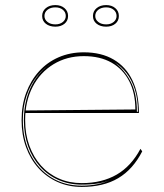

<svg xmlns="http://www.w3.org/2000/svg" viewBox="-20 -721 645 756"><path d="M310 -515Q379 -515 427.5 -486.5Q476 -458 501.5 -404.5Q527 -351 527 -276H79V-286L513 -290Q513 -355 488.5 -402Q464 -449 419 -474.5Q374 -500 310 -500Q243 -500 190.5 -468Q138 -436 108.5 -379Q79 -322 79 -248Q79 -193 95.5 -147.5Q112 -102 141.5 -69Q171 -36 212 -18Q253 0 302 0Q342 0 376.5 -8.5Q411 -17 439.5 -33.5Q468 -50 491.5 -75.5Q515 -101 533 -135L540 -125Q522 -90 498.5 -63.5Q475 -37 445.5 -19.5Q416 -2 380 6.5Q344 15 302 15Q250 15 206.5 -4.5Q163 -24 131.5 -59Q100 -94 82.5 -142Q65 -190 65 -248Q65 -307 83 -355.5Q101 -404 133.5 -440Q166 -476 211 -495.5Q256 -515 310 -515ZM70 -248Q70 -173 99.5 -114.5Q129 -56 181 -23Q233 10 302 10Q335 10 364 4Q393 -2 413 -12Q394 -3 365.5 1.5Q337 6 302 6Q252 6 210 -12.5Q168 -31 137.5 -65Q107 -99 90.5 -145.5Q74 -192 74 -248Q74 -325 105 -385Q136 -445 190 -476Q153 -455 126 -421Q99 -387 84.5 -343.5Q70 -300 70 -248ZM519 -281H523Q523 -331 511 -368.5Q499 -406 478.5 -432.5Q458 -459 430 -476Q469 -448 494 -401Q519 -354 519 -281ZM398 -701Q420 -701 434 -689Q448 -677 448 -658Q448 -639 434 -627.5Q420 -616 398 -616Q375 -616 360.5 -627.5Q346 -639 346 -658Q346 -677 360.5 -689Q375 -701 398 -701ZM398 -625Q416 -625 427.5 -634.5Q439 -644 439 -658Q439 -673 427.5 -682.5Q416 -692 398 -692Q379 -692 367 -682.5Q355 -673 355 -658Q355 -644 367 -634.5Q379 -625 398 -625ZM198 -701Q220 -701 234 -689Q248 -677 248 -658Q248 -639 234 -627.5Q220 -616 198 -616Q175 -616 160.5 -627.5Q146 -639 146 -658Q146 -677 160.5 -689Q175 -701 198 -701ZM198 -625Q216 -625 227.5 -634.5Q239 -644 239 -658Q239 -673 227.5 -682.5Q216 -692 198 -692Q179 -692 167 -682.5Q155 -673 155 -658Q155 -644 167 -634.5Q179 -625 198 -625Z"/></svg>

Font: Kalnia Glaze Thin
Style: Regular
Weight: 100
Designer: Frida Medrano
Foundry: Frida Medrano
Version: Version 1.110